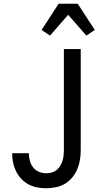

<svg xmlns="http://www.w3.org/2000/svg" viewBox="-20 -997 540 1025"><path d="M227 8Q203 8 178.5 3.5Q154 -1 132.5 -12.5Q111 -24 94 -42Q77 -60 66 -82Q55 -104 50 -128Q45 -152 45 -176V-179H134V-177Q134 -158 139.5 -138Q145 -118 157.5 -102.5Q170 -87 189 -79.5Q208 -72 227 -72Q242 -72 256.5 -76Q271 -80 282.5 -89.5Q294 -99 301.5 -111.5Q309 -124 313.5 -138Q318 -152 319.5 -167Q321 -182 321 -196V-735H411V-196Q411 -170 407 -144.5Q403 -119 393 -95Q383 -71 366.5 -50.5Q350 -30 327.5 -16.5Q305 -3 279 2.5Q253 8 227 8ZM247 -807 202 -837 293 -977H395L486 -837L441 -807L344 -918Z"/></svg>

Font: Iosevka SS10 Medium
Style: Regular
Weight: 500
Monospace: yes
Designer: Belleve Invis
Foundry: Belleve Invis
Version: Version 28.0.6; ttfautohint (v1.8.4)